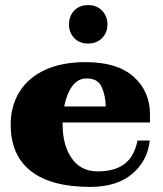

<svg xmlns="http://www.w3.org/2000/svg" viewBox="-20 -724 639 754"><path d="M251 -628Q251 -661 271.5 -682.5Q292 -704 326 -704Q360 -704 381 -682Q402 -660 402 -628Q402 -596 381 -574.5Q360 -553 326 -553Q292 -553 271.5 -574.5Q251 -596 251 -628ZM226 -243V-234Q226 -154 261.5 -102.5Q297 -51 364 -51Q429 -51 468 -79.5Q507 -108 520 -172H568Q560 -93 499.5 -41.5Q439 10 334 10Q181 10 101.5 -52Q22 -114 22 -235Q22 -308 56.5 -363.5Q91 -419 157 -449.5Q223 -480 316 -480Q441 -480 505 -422.5Q569 -365 569 -275V-243ZM232 -306H395Q395 -346 380 -381Q365 -416 321 -416Q286 -416 264 -386Q242 -356 232 -306Z"/></svg>

Font: Taviraj Black
Style: Regular
Weight: 900
Designer: Katatrad Team
Foundry: CadsonDemak
Version: Version 1.030